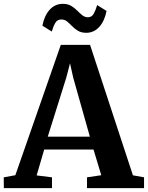

<svg xmlns="http://www.w3.org/2000/svg" viewBox="-36 -981 772 1001"><path d="M44 -67.5 281 -747H433.5L657 -67L715 -56.5V0H417.5V-56.5L492 -67.5L451.5 -201.5H194.5L155 -66.5L235 -56.5V0H-16L-16.5 -56.5ZM432.5 -268.5 345.5 -577 329 -651 309.5 -576 213 -268.5ZM413.5 -810Q387.5 -810 370 -820.8Q352.5 -831.5 339.5 -845Q326.5 -858.5 313.8 -869Q301 -879.5 284 -879.5Q262.5 -879.5 252 -861.2Q241.5 -843 234 -816.5L185 -847Q195.5 -900.5 223.5 -930.8Q251.5 -961 291.5 -961Q317.5 -961 335 -950.5Q352.5 -940 366 -926.2Q379.5 -912.5 392.5 -902Q405.5 -891.5 421 -891Q442 -890.5 452.5 -909.2Q463 -928 470.5 -954.5L519.5 -924Q509 -870.5 481 -840.2Q453 -810 413.5 -810Z"/></svg>

Font: Merriweather 28pt
Style: Bold
Weight: 700
Version: Version 2.100